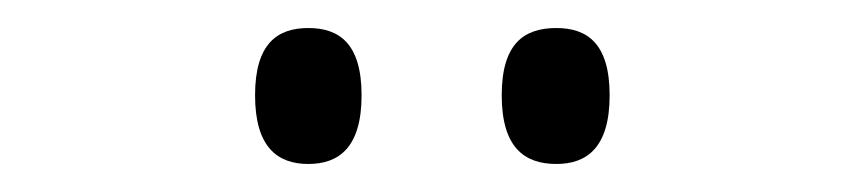

<svg xmlns="http://www.w3.org/2000/svg" viewBox="-20 -761 617 137"><path d="M377 -644C399 -644 415 -656 415 -693C415 -730 399 -741 377 -741C354 -741 338 -730 338 -693C338 -656 354 -644 377 -644ZM200 -644C222 -644 238 -656 238 -693C238 -730 222 -741 200 -741C178 -741 162 -730 162 -693C162 -656 178 -644 200 -644Z"/></svg>

Font: Noto Serif Ethiopic Light
Style: Regular
Weight: 300
Designer: Monotype Design Team
Foundry: Monotype Imaging Inc.
Version: Version 2.102